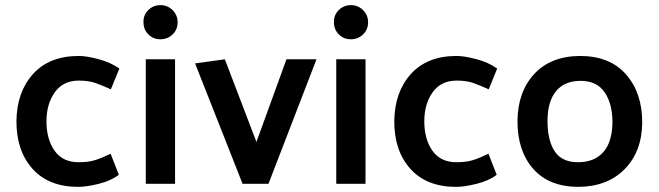

<svg xmlns="http://www.w3.org/2000/svg" viewBox="-20 -716 2566 748"><path d="M287 -402Q226 -402 193.5 -356.5Q161 -311 161 -243Q161 -174 192.5 -129Q224 -84 286 -84Q325 -84 351.5 -92.5Q378 -101 411 -117L443 -35Q411 -11 363.5 0.5Q316 12 285 12Q170 12 107 -58Q44 -128 44 -243Q45 -357 108.5 -427.5Q172 -498 287 -498Q317 -498 364 -485.5Q411 -473 445 -449L412 -368Q379 -383 352.5 -392.5Q326 -402 287 -402Z M605 -563Q577 -563 558 -582Q539 -601 539 -629Q538 -657 557.5 -676.5Q577 -696 605 -696Q633 -696 652.5 -676.5Q672 -657 672 -629Q672 -601 652.5 -582Q633 -563 605 -563ZM548 0V-485H662V0Z M925 0 740 -469 856 -485 979 -163 1096 -485H1213L1026 0Z M1347 -563Q1319 -563 1300 -582Q1281 -601 1281 -629Q1280 -657 1299.5 -676.5Q1319 -696 1347 -696Q1375 -696 1394.5 -676.5Q1414 -657 1414 -629Q1414 -601 1394.5 -582Q1375 -563 1347 -563ZM1290 0V-485H1404V0Z M1759 -402Q1698 -402 1665.5 -356.5Q1633 -311 1633 -243Q1633 -174 1664.5 -129Q1696 -84 1758 -84Q1797 -84 1823.5 -92.5Q1850 -101 1883 -117L1915 -35Q1883 -11 1835.5 0.5Q1788 12 1757 12Q1642 12 1579 -58Q1516 -128 1516 -243Q1517 -357 1580.5 -427.5Q1644 -498 1759 -498Q1789 -498 1836 -485.5Q1883 -473 1917 -449L1884 -368Q1851 -383 1824.5 -392.5Q1798 -402 1759 -402Z M2231 12Q2118 11 2057 -58.5Q1996 -128 1996 -244Q1997 -358 2061 -427.5Q2125 -497 2239 -498Q2356 -498 2419 -426Q2482 -354 2482 -239Q2481 -125 2413 -56.5Q2345 12 2231 12ZM2366 -239Q2366 -312 2335.5 -356.5Q2305 -401 2242 -401Q2179 -401 2146 -360.5Q2113 -320 2113 -245Q2113 -169 2141 -126.5Q2169 -84 2232 -84Q2295 -84 2330 -123Q2365 -162 2366 -239Z"/></svg>

Font: Palanquin SemiBold
Style: Regular
Weight: 600
Designer: Pria Ravichandran
Version: Version 1.0.4